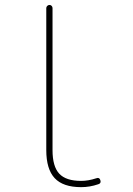

<svg xmlns="http://www.w3.org/2000/svg" viewBox="-20 -773 540 780"><path d="M309.6 -12.7Q236.3 -12.7 202.1 -49.3Q168 -85.9 168 -163.1V-740.2Q168 -745.1 171.9 -749Q175.8 -752.9 181.2 -752.9Q186.5 -752.9 189.9 -749Q193.4 -745.1 193.4 -740.2V-163.1Q193.4 -96.7 220.7 -67.4Q248 -38.1 309.6 -38.1Q338.9 -38.1 371.1 -48.8Q383.8 -53.7 387.7 -41Q388.7 -38.1 388.7 -35.2Q388.7 -27.3 378.9 -24.4Q344.7 -12.7 309.6 -12.7Z"/></svg>

Font: Rounded-X Mgen+ 2m thin
Style: Regular
Weight: 100
Designer: [Source Han Sans]
Ryoko NISHIZUKA  (kana & ideographs); Paul D. Hunt (Latin, Greek & Cyrillic); Wenlong ZHANG  (bopomofo
Version: Version 1.059.20150602